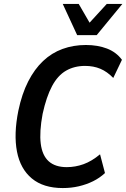

<svg xmlns="http://www.w3.org/2000/svg" viewBox="-20 -943 640 973"><path d="M298 10Q200 10 141.5 -38.5Q83 -87 66 -175Q49 -263 73 -382Q91 -468 123 -530.5Q155 -593 198.5 -634Q242 -675 297 -695Q352 -715 415 -715Q475 -715 522 -697Q569 -679 598 -640L554 -548Q523 -580 488.5 -594.5Q454 -609 411 -609Q357 -609 315 -585Q273 -561 244 -507Q215 -453 196 -366Q179 -275 186.5 -215Q194 -155 227 -125.5Q260 -96 318 -96Q362 -96 403.5 -111Q445 -126 487 -161L512 -66Q485 -41 451.5 -24.5Q418 -8 379.5 1Q341 10 298 10ZM371 -765 298 -923H379L434 -828L521 -923H600L470 -765Z"/></svg>

Font: Nunito Sans 10pt Condensed
Style: Bold Italic
Weight: 700
Width: 3
Italic angle: -9°
Designer: Vernon Adams
Foundry: Vernon Adams
Version: Version 3.101;gftools[0.9.27]